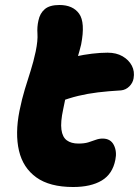

<svg xmlns="http://www.w3.org/2000/svg" viewBox="-20 -736 556 769"><path d="M273 13Q179 13 125.5 -25.5Q72 -64 56 -132.5Q40 -201 58 -292Q68 -341 79.5 -378.5Q91 -416 102.5 -452Q114 -488 123 -530Q132 -574 130 -601Q128 -628 134 -654Q140 -683 159.5 -699.5Q179 -716 218 -716Q272 -716 297 -681Q322 -646 305 -558Q299 -533 290.5 -505Q282 -477 271.5 -445.5Q261 -414 251 -377.5Q241 -341 233 -298Q222 -247 226 -217Q230 -187 247.5 -174Q265 -161 294 -161Q318 -161 334 -166Q350 -171 363.5 -176Q377 -181 391 -181Q423 -181 436 -155Q449 -129 442 -96Q431 -39 387.5 -13Q344 13 273 13ZM214 -327Q164 -308 143 -329.5Q122 -351 130 -391Q136 -423 152 -449Q168 -475 218 -492Q248 -502 281.5 -509.5Q315 -517 348.5 -521Q382 -525 411 -525Q446 -525 471 -510.5Q496 -496 508 -473Q520 -450 515 -422Q512 -404 498 -390Q484 -376 465 -374Q413 -371 372 -366Q331 -361 293.5 -352Q256 -343 214 -327Z"/></svg>

Font: Shantell Sans ExtraBold
Style: Italic
Weight: 800
Italic angle: -11°
Designer: Stephen Nixon, Anya Danilova, Shantell Martin
Foundry: Arrow Type
Version: Version 1.011;[c5ecc13dd]